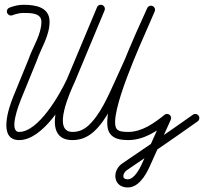

<svg xmlns="http://www.w3.org/2000/svg" viewBox="-20 -583 875 823"><path d="M33.1 -517.6C33.1 -517.6 33.1 -517.6 33.1 -517.6C49 -523.5 64 -527.5 81 -527.5C108.5 -527.5 157.5 -528.3 157.5 -490C157.5 -434.5 121 -383.2 103.4 -331.6C103.4 -331.6 103.5 -331.9 103.6 -332.1C103.7 -332.4 103.8 -332.6 103.8 -332.6C81.5 -278 59.1 -223.3 36.8 -168.6C36.8 -168.6 36.8 -168.6 36.8 -168.6C36.8 -168.6 36.8 -168.7 36.8 -168.7C18.1 -123 -30.6 17.5 62 17.5C164.2 17.5 261.2 -148 298.9 -229.7C298.9 -229.7 299 -229.8 299 -230C299.1 -230.1 299.1 -230.2 299.1 -230.2C342.1 -332.9 385.1 -435.6 428.1 -538.2C431.9 -547.2 427.7 -557.4 418.8 -561.1C409.8 -564.9 399.6 -560.7 395.9 -551.8C352.9 -449.1 309.9 -346.4 266.9 -243.8C266.9 -243.8 266.9 -243.9 267 -244C267 -244.2 267.1 -244.3 267.1 -244.3C236.6 -178.1 145.1 -17.5 62 -17.5C15.5 -17.5 61.5 -136.6 69.2 -155.3C69.2 -155.3 69.2 -155.4 69.2 -155.4C69.2 -155.4 69.2 -155.4 69.2 -155.4C91.5 -210 113.9 -264.7 136.2 -319.4C136.2 -319.4 136.3 -319.6 136.4 -319.9C136.5 -320.1 136.6 -320.4 136.6 -320.4C155.7 -376.5 192.5 -428.7 192.5 -490C192.5 -553.3 130.7 -562.5 81 -562.5C59.7 -562.5 40.6 -557.8 20.9 -550.4C11.8 -547 7.2 -536.9 10.6 -527.9C14 -518.8 24.1 -514.2 33.1 -517.6ZM395.8 -551.7C395.8 -551.7 395.8 -551.7 395.8 -551.7C353.2 -449.4 310.5 -347.1 267.8 -244.7C267.8 -244.7 267.9 -244.9 268 -245C268 -245.1 268.1 -245.3 268.1 -245.3C238.8 -181.1 153.8 17.5 290.8 17.5C326 17.5 356.4 4.7 382.4 -19C439.1 -70.7 474.9 -156.3 506.5 -224.6C553.9 -326.9 597.8 -430.8 643 -534C646.9 -542.8 642.9 -553.2 634 -557C625.2 -560.9 614.8 -556.9 611 -548C611 -548 611 -548 611 -548C565.9 -445 522 -341.3 474.8 -239.3C445.3 -175.7 411.6 -93.2 358.8 -44.8C339.3 -27 317.3 -17.5 290.8 -17.5C201.1 -17.5 282.6 -192.7 299.9 -230.7C299.9 -230.7 300 -230.9 300 -231C300.1 -231.1 300.2 -231.3 300.2 -231.3C342.8 -333.6 385.5 -435.9 428.2 -538.3C431.9 -547.2 427.7 -557.4 418.7 -561.2C409.8 -564.9 399.6 -560.7 395.8 -551.7ZM610.9 -548C610.9 -547.9 611 -548 611 -548C577 -470.5 396.9 -98.1 449.2 -13.6C466.2 13.8 499.6 17.1 528.7 17.5C528.7 17.5 528.8 17.5 528.9 17.5C528.9 17.5 529 17.5 529 17.5C597.8 17.5 655.3 -22 706.9 -63.3C714.5 -69.4 715.7 -80.4 709.7 -87.9C703.6 -95.5 692.6 -96.7 685.1 -90.7C640.2 -54.8 589 -17.5 529 -17.5C529 -17.5 529.1 -17.5 529.1 -17.5C529.2 -17.5 529.3 -17.5 529.3 -17.5C514.8 -17.7 487.7 -17.4 478.9 -32C443.7 -91.2 588 -406.7 612 -462.4C622.5 -486.7 632.8 -510.3 643.1 -534C646.9 -542.9 642.8 -553.2 634 -557.1C625.1 -560.9 614.8 -556.8 610.9 -548ZM703.2 -93C694.4 -96.9 684 -93 680 -84.2C649.4 -16.2 618.7 51.8 588 119.8C588 119.8 588.1 119.8 588.1 119.8C588.1 119.8 588.1 119.8 588.1 119.8C578.7 140.4 554.7 186.3 527.5 185.5C527.5 185.5 527.4 185.5 527.3 185.5C527.1 185.5 527 185.5 527 185.5C498.2 185.5 507.9 157.3 523.8 146.5C523.8 146.5 523.8 146.5 523.8 146.5C523.8 146.5 523.8 146.5 523.8 146.5C625.5 77.6 727.1 8.5 827.1 -62.7C835 -68.3 836.9 -79.3 831.3 -87.1C825.7 -95 814.7 -96.9 806.9 -91.3C707 -20.2 605.6 48.8 504.2 117.5C504.2 117.5 504.2 117.5 504.2 117.5C504.2 117.5 504.2 117.5 504.2 117.5C458 149 465.4 220.5 527 220.5C527 220.5 526.9 220.5 526.7 220.5C526.6 220.5 526.5 220.5 526.5 220.5C572 221.8 603.5 170.4 619.9 134.2C619.9 134.2 619.9 134.2 619.9 134.2C619.9 134.2 620 134.2 620 134.2C650.6 66.2 681.3 -1.8 712 -69.8C715.9 -78.6 712 -89 703.2 -93Z"/></svg>

Font: FRB American Cursive Guidelines
Style: Italic
Weight: 400
Italic angle: -25°
Version: Version 2.0;Modular Font Editor K font №1